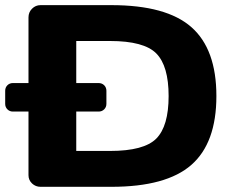

<svg xmlns="http://www.w3.org/2000/svg" viewBox="-20 -720 884 740"><path d="M0 -319.8V-370.1Q0 -382.8 8.5 -391.4Q17.1 -399.9 29.8 -399.9H89.8V-652.8Q89.8 -672.9 103.5 -686.5Q117.2 -700.2 136.2 -700.2H409.2Q621.1 -700.2 717.5 -615.5Q814 -530.8 814 -349.9Q814 -168.9 717.5 -84.5Q621.1 0 409.2 0H136.2Q117.2 0 103.5 -12.9Q89.8 -25.9 89.8 -44.9V-290H29.8Q17.1 -290 8.5 -298.6Q0 -307.1 0 -319.8ZM273.9 -138.2H403.8Q535.2 -138.2 582.5 -186Q629.9 -233.9 629.9 -349.9Q629.9 -465.8 582.5 -513.9Q535.2 -562 403.8 -562H273.9V-399.9H359.9Q373 -399.9 381.6 -391.4Q390.1 -382.8 390.1 -370.1V-319.8Q390.1 -307.1 381.6 -298.6Q373 -290 359.9 -290H273.9Z"/></svg>

Font: Days One
Style: Regular
Weight: 400
Designer: Alexander Kalachev, Alexey Maslov, Jovanny Lemonad
Foundry: Alexander Kalachev, Alexey Maslov, Jovanny Lemonad
Version: Version 1.002